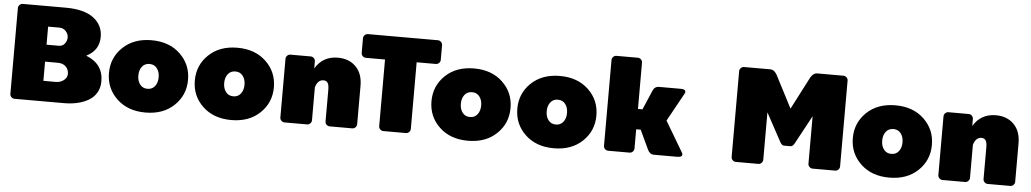

<svg xmlns="http://www.w3.org/2000/svg" viewBox="-39 -1047 7577 1411"><g transform="rotate(5 3750.0 -341.5)"><path d="M50 -33.3V-666.7Q50 -680 60 -690Q70 -700 83.3 -700H400Q535.8 -700 605.4 -647.9Q675 -595.8 675 -508.3Q675 -408.3 580.8 -361.7Q708.3 -312.5 708.3 -183.3Q708.3 -134.2 685.8 -97.5Q663.3 -60.8 625.4 -40Q587.5 -19.2 543.3 -9.6Q499.2 0 450 0H83.3Q70 0 60 -10Q50 -20 50 -33.3ZM283.3 -150H375Q408.3 -150 433.3 -169.2Q458.3 -188.3 458.3 -216.7Q458.3 -248.3 437.1 -270Q415.8 -291.7 375 -291.7H283.3ZM283.3 -416.7H375Q400.8 -416.7 417.1 -437.1Q433.3 -457.5 433.3 -483.3Q433.3 -508.3 414.2 -529.2Q395 -550 366.7 -550H283.3Z M838.8 -60Q758.3 -136.7 758.3 -250Q758.3 -363.3 838.8 -440Q919.2 -516.7 1050 -516.7Q1180.8 -516.7 1261.2 -440Q1341.7 -363.3 1341.7 -250Q1341.7 -136.7 1261.2 -60Q1180.8 16.7 1050 16.7Q919.2 16.7 838.8 -60ZM995 -315.8Q975 -290 975 -250Q975 -210 995 -184.2Q1015 -158.3 1050 -158.3Q1085 -158.3 1105 -184.2Q1125 -210 1125 -250Q1125 -290 1105 -315.8Q1085 -341.7 1050 -341.7Q1015 -341.7 995 -315.8Z M1472.1 -60Q1391.7 -136.7 1391.7 -250Q1391.7 -363.3 1472.1 -440Q1552.5 -516.7 1683.3 -516.7Q1814.2 -516.7 1894.6 -440Q1975 -363.3 1975 -250Q1975 -136.7 1894.6 -60Q1814.2 16.7 1683.3 16.7Q1552.5 16.7 1472.1 -60ZM1628.3 -315.8Q1608.3 -290 1608.3 -250Q1608.3 -210 1628.3 -184.2Q1648.3 -158.3 1683.3 -158.3Q1718.3 -158.3 1738.3 -184.2Q1758.3 -210 1758.3 -250Q1758.3 -290 1738.3 -315.8Q1718.3 -341.7 1683.3 -341.7Q1648.3 -341.7 1628.3 -315.8Z M2041.7 -33.3V-466.7Q2041.7 -480 2051.7 -490Q2061.7 -500 2075 -500H2225Q2238.3 -500 2248.3 -490Q2258.3 -480 2258.3 -466.7V-415Q2315 -508.3 2425 -508.3Q2507.5 -508.3 2557.9 -457.5Q2608.3 -406.7 2608.3 -316.7V-33.3Q2608.3 -20 2598.3 -10Q2588.3 0 2575 0H2408.3Q2395 0 2385 -10Q2375 -20 2375 -33.3V-266.7Q2375 -303.3 2365 -318.3Q2355 -333.3 2333.3 -333.3Q2292.5 -333.3 2275 -277.5V-33.3Q2275 -20 2265 -10Q2255 0 2241.7 0H2075Q2061.7 0 2051.7 -10Q2041.7 -20 2041.7 -33.3Z M2595.8 -558.3V-666.7Q2595.8 -680 2605.8 -690Q2615.8 -700 2629.2 -700H3145.8Q3159.2 -700 3169.2 -690Q3179.2 -680 3179.2 -666.7V-558.3Q3179.2 -545 3169.2 -535Q3159.2 -525 3145.8 -525H3004.2V-33.3Q3004.2 -20 2994.2 -10Q2984.2 0 2970.8 0H2804.2Q2790.8 0 2780.8 -10Q2770.8 -20 2770.8 -33.3V-525H2629.2Q2615.8 -525 2605.8 -535Q2595.8 -545 2595.8 -558.3Z M3217.9 -60Q3137.5 -136.7 3137.5 -250Q3137.5 -363.3 3217.9 -440Q3298.3 -516.7 3429.2 -516.7Q3560 -516.7 3640.4 -440Q3720.8 -363.3 3720.8 -250Q3720.8 -136.7 3640.4 -60Q3560 16.7 3429.2 16.7Q3298.3 16.7 3217.9 -60ZM3374.2 -315.8Q3354.2 -290 3354.2 -250Q3354.2 -210 3374.2 -184.2Q3394.2 -158.3 3429.2 -158.3Q3464.2 -158.3 3484.2 -184.2Q3504.2 -210 3504.2 -250Q3504.2 -290 3484.2 -315.8Q3464.2 -341.7 3429.2 -341.7Q3394.2 -341.7 3374.2 -315.8Z M3851.2 -60Q3770.8 -136.7 3770.8 -250Q3770.8 -363.3 3851.2 -440Q3931.7 -516.7 4062.5 -516.7Q4193.3 -516.7 4273.8 -440Q4354.2 -363.3 4354.2 -250Q4354.2 -136.7 4273.8 -60Q4193.3 16.7 4062.5 16.7Q3931.7 16.7 3851.2 -60ZM4007.5 -315.8Q3987.5 -290 3987.5 -250Q3987.5 -210 4007.5 -184.2Q4027.5 -158.3 4062.5 -158.3Q4097.5 -158.3 4117.5 -184.2Q4137.5 -210 4137.5 -250Q4137.5 -290 4117.5 -315.8Q4097.5 -341.7 4062.5 -341.7Q4027.5 -341.7 4007.5 -315.8Z M4429.2 -33.3V-666.7Q4429.2 -680 4439.2 -690Q4449.2 -700 4462.5 -700H4620.8Q4634.2 -700 4644.2 -690Q4654.2 -680 4654.2 -666.7V-325H4687.5L4748.3 -466.7Q4761.7 -500 4794.2 -500H4956.7Q4990 -500 4990 -479.2Q4990 -473.3 4985.8 -466.7L4870.8 -258.3L5004.2 -33.3Q5008.3 -26.7 5008.3 -20.8Q5008.3 0 4975 0H4800Q4769.2 0 4754.2 -33.3L4687.5 -175H4654.2V-33.3Q4654.2 -20 4644.2 -10Q4634.2 0 4620.8 0H4462.5Q4449.2 0 4439.2 -10Q4429.2 -20 4429.2 -33.3Z M5370.8 -33.3V-666.7Q5370.8 -680 5380.8 -690Q5390.8 -700 5404.2 -700H5600Q5625 -700 5645.8 -666.7L5770.8 -425L5895.8 -666.7Q5916.7 -700 5941.7 -700H6137.5Q6150.8 -700 6160.8 -690Q6170.8 -680 6170.8 -666.7V-33.3Q6170.8 -20 6160.8 -10Q6150.8 0 6137.5 0H5970.8Q5957.5 0 5947.5 -10Q5937.5 -20 5937.5 -33.3V-383.3L5829.2 -183.3Q5813.3 -150 5795.8 -150H5770.8H5745.8Q5728.3 -150 5712.5 -183.3L5604.2 -383.3V-33.3Q5604.2 -20 5594.2 -10Q5584.2 0 5570.8 0H5404.2Q5390.8 0 5380.8 -10Q5370.8 -20 5370.8 -33.3Z M6326.2 -60Q6245.8 -136.7 6245.8 -250Q6245.8 -363.3 6326.2 -440Q6406.7 -516.7 6537.5 -516.7Q6668.3 -516.7 6748.8 -440Q6829.2 -363.3 6829.2 -250Q6829.2 -136.7 6748.8 -60Q6668.3 16.7 6537.5 16.7Q6406.7 16.7 6326.2 -60ZM6482.5 -315.8Q6462.5 -290 6462.5 -250Q6462.5 -210 6482.5 -184.2Q6502.5 -158.3 6537.5 -158.3Q6572.5 -158.3 6592.5 -184.2Q6612.5 -210 6612.5 -250Q6612.5 -290 6592.5 -315.8Q6572.5 -341.7 6537.5 -341.7Q6502.5 -341.7 6482.5 -315.8Z M6895.8 -33.3V-466.7Q6895.8 -480 6905.8 -490Q6915.8 -500 6929.2 -500H7079.2Q7092.5 -500 7102.5 -490Q7112.5 -480 7112.5 -466.7V-415Q7169.2 -508.3 7279.2 -508.3Q7361.7 -508.3 7412.1 -457.5Q7462.5 -406.7 7462.5 -316.7V-33.3Q7462.5 -20 7452.5 -10Q7442.5 0 7429.2 0H7262.5Q7249.2 0 7239.2 -10Q7229.2 -20 7229.2 -33.3V-266.7Q7229.2 -303.3 7219.2 -318.3Q7209.2 -333.3 7187.5 -333.3Q7146.7 -333.3 7129.2 -277.5V-33.3Q7129.2 -20 7119.2 -10Q7109.2 0 7095.8 0H6929.2Q6915.8 0 6905.8 -10Q6895.8 -20 6895.8 -33.3Z"/></g></svg>

Font: BoonTook Mon
Style: Regular
Weight: 400
Designer: Sungsit Sawaiwan
Foundry: FontUni
Version: Version 3.0